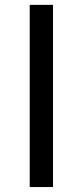

<svg xmlns="http://www.w3.org/2000/svg" viewBox="-20 -753 333 773"><path d="M99.6 0V-733.4H193.4V0Z"/></svg>

Font: GenYoGothic TW TTF Regular
Style: Regular
Weight: 400
Version: Version 1.300